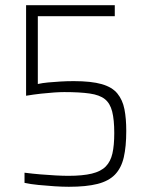

<svg xmlns="http://www.w3.org/2000/svg" viewBox="-20 -708 567 736"><path d="M244 8Q219 8 188.5 6Q158 4 127.5 1Q97 -2 74 -7V-46Q105 -42 135.5 -39.5Q166 -37 193.5 -35.5Q221 -34 242 -34Q297 -34 332 -42.5Q367 -51 385.5 -70Q404 -89 411 -120Q418 -151 418 -198Q418 -249 410 -280.5Q402 -312 382 -328Q362 -344 324 -349.5Q286 -355 226 -355Q210 -355 187.5 -353.5Q165 -352 137.5 -349Q110 -346 80 -341V-688H420V-646H125V-386Q143 -390 165 -392Q187 -394 211.5 -395.5Q236 -397 263 -397Q330 -397 370 -385.5Q410 -374 430 -349.5Q450 -325 457 -289.5Q464 -254 464 -206Q464 -146 454.5 -105Q445 -64 421 -39Q397 -14 354 -3Q311 8 244 8Z"/></svg>

Font: Saira SemiCondensed ExtraLight
Style: Regular
Weight: 250
Width: 4
Designer: Hector Gatti with collaboration of the Omnibus-Type team
Foundry: Omnibus-Type
Version: Version 1.101